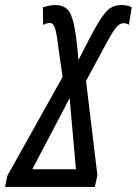

<svg xmlns="http://www.w3.org/2000/svg" viewBox="-67 -741 542 761"><path d="M-47 0H309L319 -47L274 -420L344 -550Q377 -612 392 -630.5Q407 -649 422 -649Q434 -649 444 -643L455 -712Q440 -721 413 -721Q388 -721 368.5 -708Q349 -695 321.5 -649Q294 -603 244 -503Q236 -600 225.5 -646Q215 -692 197.5 -706.5Q180 -721 152 -721Q138 -721 125 -718Q112 -715 103 -712L104 -642Q118 -650 131 -650Q142 -650 149 -635Q156 -620 163 -563L181 -436L-38 -44ZM61 -70 209 -352 234 -70Z"/></svg>

Font: Noto Sans UI Condensed
Style: Italic
Weight: 400
Width: 3
Italic angle: -12°
Designer: Monotype Design Team
Foundry: Monotype Imaging Inc.
Version: Version 1.901